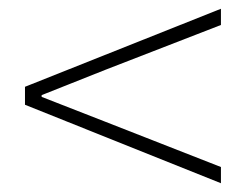

<svg xmlns="http://www.w3.org/2000/svg" viewBox="-20 -584 561 438"><path d="M484 -166V-203L221 -306L75 -363V-367L221 -425L484 -527V-564L37 -386V-345Z"/></svg>

Font: Source Han Sans CN ExtraLight
Style: Regular
Weight: 250
Designer: Ryoko NISHIZUKA (kana & ideographs); Paul D. Hunt (Latin, Greek & Cyrillic); Wenlong ZHANG (bopomofo); Sandoll Communica
Foundry: Adobe Systems Incorporated
Version: Version 1.004;PS 1.004;hotconv 16.6.51;makeotf.lib2.5.65220